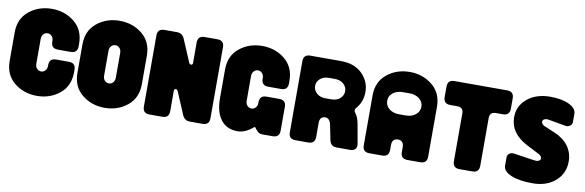

<svg xmlns="http://www.w3.org/2000/svg" viewBox="-50 -1133 4765 1565"><g transform="rotate(10 2332.0 -350.0)"><path d="M14 -468Q14 -582 93 -646Q172 -710 281 -710Q389 -710 468 -646Q547 -582 547 -468V-447Q547 -391 491 -391H385Q329 -391 329 -447V-452Q329 -478 314.5 -493Q300 -508 281 -508Q261 -508 246.5 -493Q232 -478 232 -452V-248Q232 -222 246.5 -207Q261 -192 281 -192Q300 -192 314.5 -207Q329 -222 329 -248V-253Q329 -309 385 -309H491Q547 -309 547 -253V-232Q547 -118 468 -54Q389 10 281 10Q172 10 93 -54Q14 -118 14 -232Z M575 -468Q575 -582 654 -646Q733 -710 842 -710Q950 -710 1029 -646Q1108 -582 1108 -468V-232Q1108 -118 1029 -54Q950 10 842 10Q733 10 654 -54Q575 -118 575 -232ZM793 -248Q793 -222 807.5 -207Q822 -192 842 -192Q861 -192 875.5 -207Q890 -222 890 -248V-452Q890 -478 875.5 -493Q861 -508 842 -508Q822 -508 807.5 -493Q793 -478 793 -452Z M1406 -226Q1401 -238 1393 -240.5Q1385 -243 1379.5 -238.5Q1374 -234 1374 -226V-56Q1374 0 1318 0H1212Q1156 0 1156 -56V-644Q1156 -700 1212 -700H1318Q1356 -700 1376 -665L1457 -474Q1462 -462 1470 -459.5Q1478 -457 1483.5 -461.5Q1489 -466 1489 -474V-644Q1489 -700 1545 -700H1651Q1707 -700 1707 -644V-56Q1707 0 1651 0H1545Q1507 0 1487 -35Z M1755 -468Q1755 -582 1834 -646Q1913 -710 2022 -710Q2130 -710 2209 -646Q2288 -582 2288 -468V-447Q2288 -391 2232 -391H2126Q2070 -391 2070 -447V-452Q2070 -478 2055.5 -493Q2041 -508 2022 -508Q2002 -508 1987.5 -493Q1973 -478 1973 -452V-248Q1973 -222 1987.5 -207Q2002 -192 2022 -192Q2041 -192 2055.5 -207Q2070 -222 2070 -248V-253Q2070 -309 2126 -309H2232Q2288 -309 2288 -253V-56Q2288 0 2232 0H2146Q2122 0 2106.5 -15Q2091 -30 2084 -41Q2077 -52 2070 -46Q2005 10 1942 10Q1852 10 1803.5 -53Q1755 -116 1755 -232Z M2364 -644Q2364 -700 2420 -700H2673Q2786 -700 2850 -636.5Q2914 -573 2914 -485Q2914 -404 2862 -345Q2844 -325 2863 -302Q2885 -275 2895 -223L2924 -61Q2929 -32 2915.5 -16Q2902 0 2873 0H2762Q2711 0 2701 -50L2677 -170Q2666 -226 2628 -226Q2582 -226 2582 -170V-56Q2582 0 2526 0H2420Q2364 0 2364 -56ZM2602 -379H2649Q2696 -379 2723 -404Q2750 -429 2750 -464Q2750 -498 2723 -523Q2696 -548 2649 -548H2602Q2555 -548 2528 -523Q2501 -498 2501 -464Q2501 -430 2528.5 -404.5Q2556 -379 2602 -379Z M2976 -468Q2976 -582 3055 -646Q3134 -710 3243 -710Q3351 -710 3430 -646Q3509 -582 3509 -468V-56Q3509 0 3453 0H3347Q3291 0 3291 -56V-95Q3291 -151 3243 -151Q3194 -151 3194 -95V-56Q3194 0 3138 0H3032Q2976 0 2976 -56ZM3214 -355H3271Q3320 -355 3352 -381Q3384 -407 3384 -447Q3384 -486 3352 -512Q3320 -538 3271 -538H3214Q3165 -538 3133 -512.5Q3101 -487 3101 -447Q3101 -407 3133 -381Q3165 -355 3214 -355Z M3557 -644Q3557 -700 3613 -700H4049Q4105 -700 4105 -644V-558Q4105 -502 4049 -502H3991Q3940 -502 3940 -451V-56Q3940 0 3884 0H3778Q3722 0 3722 -56V-451Q3722 -502 3671 -502H3613Q3557 -502 3557 -558Z M4289 -287Q4143 -362 4143 -495Q4143 -589 4216.5 -649.5Q4290 -710 4406 -710Q4501 -710 4561.5 -681Q4622 -652 4622 -607V-538Q4622 -520 4606 -507Q4590 -494 4566 -498L4426 -523Q4402 -527 4388 -519.5Q4374 -512 4374 -498Q4374 -477 4402 -465L4494 -426Q4566 -395 4605 -340.5Q4644 -286 4644 -216Q4644 -116 4571.5 -53Q4499 10 4385 10Q4270 10 4204.5 -18.5Q4139 -47 4139 -93V-162Q4139 -180 4155 -193Q4171 -206 4195 -202L4365 -177Q4389 -173 4403 -180.5Q4417 -188 4417 -201Q4417 -222 4388 -236Z"/></g></svg>

Font: LT Crewmate
Style: Regular
Weight: 400
Designer: Daniel Lyons
Foundry: LyonsType
Version: Version 1.001;FEAKit 1.0